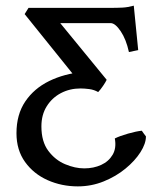

<svg xmlns="http://www.w3.org/2000/svg" viewBox="-20 -643 577 677"><path d="M66.9 -593.3 80.6 -615.2H361.8Q393.6 -615.2 412.1 -616.2Q430.7 -617.2 451.7 -623L467.3 -466.3L434.6 -459.5Q424.8 -504.4 405.5 -533Q386.2 -561.5 370.1 -561.5H192.4L356 -361.8L332.5 -332.5L254.4 -360.4ZM38.1 -173.3Q38.1 -239.3 69.1 -285.2Q100.1 -331.1 153.3 -357.2Q206.5 -383.3 273.9 -389.6Q293 -383.8 312.5 -377.4Q332 -371.1 356 -361.3Q352.1 -353 343.3 -340.1Q334.5 -327.1 326.2 -318.4Q311.5 -326.7 294.7 -328.9Q277.8 -331.1 263.7 -331.1Q226.1 -331.1 194.8 -314.7Q163.6 -298.3 144.8 -268.3Q126 -238.3 126 -197.3Q126 -143.6 150.4 -111.1Q174.8 -78.6 209.7 -64Q244.6 -49.3 276.9 -49.3Q310.1 -49.3 336.7 -61.5Q363.3 -73.7 377.2 -97.4Q391.1 -121.1 384.8 -154.8Q402.3 -163.6 431.6 -171.9Q460.9 -180.2 480 -182.1Q483.4 -177.2 487.5 -171.4Q491.7 -165.5 494.6 -162.1Q494.6 -136.7 475.3 -106.4Q456.1 -76.2 422.6 -48.6Q389.2 -21 345.7 -3.4Q302.2 14.2 254.4 14.2Q197.3 14.2 147.9 -7.8Q98.6 -29.8 68.4 -71.8Q38.1 -113.8 38.1 -173.3Z"/></svg>

Font: Gentium Book Plus
Style: Regular
Weight: 400
Designer: Victor Gaultney, Annie Olsen, Iska Routamaa, Becca Hirsbrunner
Foundry: SIL International
Version: Version 6.101